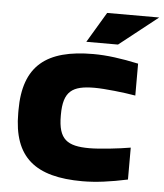

<svg xmlns="http://www.w3.org/2000/svg" viewBox="-51 -725 667 779"><g transform="rotate(5 283.0 -335.5)"><path d="M30 -256V-244C30 -63 122 9 313 9C368 9 427 1 497 -14V-144C452 -136 371 -127 330 -127C239 -127 203 -152 203 -248V-252C203 -348 239 -373 330 -373C371 -373 452 -364 497 -356V-486C427 -501 368 -509 313 -509C122 -509 30 -437 30 -256ZM280 -556H409L566 -680H354Z"/></g></svg>

Font: LT Wave Black
Style: Regular
Weight: 900
Designer: Daniel Lyons
Version: Version 2.5 (Glyphs App)